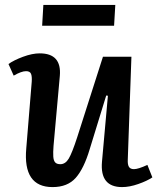

<svg xmlns="http://www.w3.org/2000/svg" viewBox="-20 -740 638 774"><path d="M154.8 -720.2H444.8L439.9 -636.2H149.9ZM14.2 -481.9Q35.2 -497.1 72.5 -511Q109.9 -524.9 140.1 -524.9Q229 -524.9 221.2 -434.1L195.8 -151.9Q193.8 -125.5 194.8 -109.1Q195.8 -92.8 202.4 -85.4Q209 -78.1 223.1 -78.1Q243.7 -78.1 257.1 -100.6Q270.5 -123 291 -186L395 -511.2H509.8L495.1 -96.2Q494.1 -76.7 499.8 -67.4Q505.4 -58.1 520 -58.1Q537.1 -58.1 574.2 -75.2L594.2 -24.9Q573.2 -10.7 537.8 1.7Q502.4 14.2 472.2 14.2Q382.3 14.2 391.1 -87.9L415 -354L408.2 -355L341.8 -139.2Q318.4 -60.5 285.4 -23.2Q252.4 14.2 191.9 14.2Q71.8 14.2 85.9 -142.1L107.9 -410.2Q109.4 -432.1 105 -442.6Q100.6 -453.1 85 -453.1Q66.4 -453.1 35.2 -435.1Z"/></svg>

Font: Literata Book SemiBold
Style: Italic
Weight: 600
Italic angle: -3°
Designer: Latin by Veronika Burian and Jose Scaglione. Greek by Irene Vlachou. Cyrillic by Vera Evstafieva
Foundry: TypeTogether
Version: Version 1.003;PS 001.003;hotconv 1.0.88;makeotf.lib2.5.64775